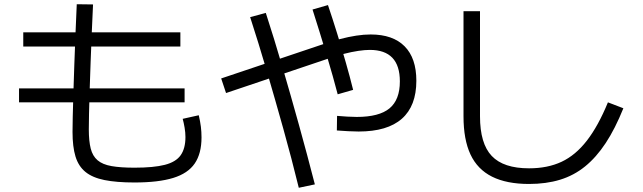

<svg xmlns="http://www.w3.org/2000/svg" viewBox="-20 -823 3040 908"><path d="M616 40Q531 40 474 28.5Q417 17 384 -10Q351 -37 337 -83Q323 -129 323 -199Q323 -223 324 -270.5Q325 -318 327 -381.5Q329 -445 331.5 -517.5Q334 -590 337 -663.5Q340 -737 343 -803L420 -802Q417 -739 414 -668.5Q411 -598 408.5 -528Q406 -458 404 -395.5Q402 -333 401 -285Q400 -237 400 -211Q400 -156 409 -120.5Q418 -85 441.5 -65Q465 -45 507.5 -37.5Q550 -30 616 -30Q707 -30 759.5 -43.5Q812 -57 834.5 -89Q857 -121 857 -175Q857 -196 853 -219.5Q849 -243 844 -261L920 -278Q927 -248 930 -223.5Q933 -199 933 -173Q933 -97 901 -50Q869 -3 799 18.5Q729 40 616 40ZM70 -339V-405H853V-339ZM90 -603V-670H833V-603Z M1676 -201Q1654 -201 1627 -202.5Q1600 -204 1573 -206L1574 -275Q1598 -273 1622.5 -271.5Q1647 -270 1667 -270Q1773 -270 1822 -310.5Q1871 -351 1871 -438Q1871 -587 1729 -587Q1706 -587 1675 -582.5Q1644 -578 1605 -568Q1566 -558 1515 -540L1049 -383L1026 -452L1493 -609Q1544 -627 1586.5 -638Q1629 -649 1665 -654.5Q1701 -660 1733 -660Q1838 -660 1893.5 -604Q1949 -548 1949 -441Q1949 -322 1880.5 -261.5Q1812 -201 1676 -201ZM1393 65Q1359 -74 1320 -213.5Q1281 -353 1241.5 -487.5Q1202 -622 1163 -742L1237 -762Q1276 -642 1315.5 -507Q1355 -372 1394 -231.5Q1433 -91 1469 49ZM1577 -377Q1556 -458 1525 -561.5Q1494 -665 1458 -778L1531 -799Q1553 -734 1574.5 -664.5Q1596 -595 1615.5 -527Q1635 -459 1650 -398Z M2482 47Q2376 47 2307 12.5Q2238 -22 2205 -92.5Q2172 -163 2172 -273V-770H2250V-273Q2250 -144 2305.5 -85.5Q2361 -27 2482 -27Q2570 -27 2636 -58Q2702 -89 2755.5 -158Q2809 -227 2855 -339L2928 -311Q2889 -214 2844.5 -146.5Q2800 -79 2747 -36Q2694 7 2628.5 27Q2563 47 2482 47Z"/></svg>

Font: M PLUS 1 Thin
Style: Regular
Weight: 400
Version: Version 1.001